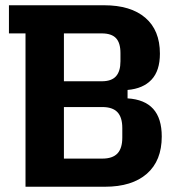

<svg xmlns="http://www.w3.org/2000/svg" viewBox="-20 -710 675 730"><path d="M77 0V-583H14V-690H376Q477 -690 532.5 -642.5Q588 -595 588 -506Q588 -441 556 -407Q524 -373 465 -368V-336Q530 -332 562.5 -296Q595 -260 595 -191Q595 -99 538.5 -49.5Q482 0 379 0ZM369 -107Q408 -107 426.5 -126.5Q445 -146 445 -187V-223Q445 -264 426.5 -283.5Q408 -303 369 -303H223V-107ZM367 -401Q404 -401 421 -420Q438 -439 438 -477V-508Q438 -547 421 -565Q404 -583 367 -583H223V-401Z"/></svg>

Font: Mozilla Headline ExtraLight
Style: Regular
Weight: 200
Designer: Studio DRAMA
Foundry: Studio DRAMA
Version: Version 1.000